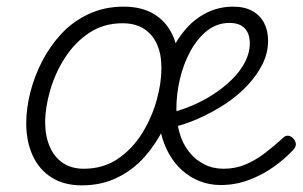

<svg xmlns="http://www.w3.org/2000/svg" viewBox="-20 -539 911 578"><path d="M226 19Q173 19 135.5 -4.5Q98 -28 78.5 -70.5Q59 -113 59 -168Q59 -212 71 -260Q83 -308 106.5 -354Q130 -400 165 -437.5Q200 -475 247.5 -497Q295 -519 352 -519Q406 -519 443 -497Q480 -475 499 -434.5Q518 -394 518 -340Q518 -298 507 -249.5Q496 -201 473 -153.5Q450 -106 415.5 -67Q381 -28 333.5 -4.5Q286 19 226 19ZM232 -31Q291 -31 335 -61Q379 -91 408 -138Q437 -185 451.5 -237Q466 -289 466 -334Q466 -376 452.5 -406Q439 -436 413 -452.5Q387 -469 349 -469Q292 -469 248.5 -440Q205 -411 175.5 -365Q146 -319 131 -267Q116 -215 116 -171Q116 -129 130 -97Q144 -65 170 -48Q196 -31 232 -31ZM644 18Q611 18 581.5 6.5Q552 -5 528.5 -26Q505 -47 489 -75.5Q473 -104 464.5 -138.5Q456 -173 456 -211Q456 -256 466 -300Q476 -344 495 -383.5Q514 -423 541 -453.5Q568 -484 604 -501.5Q640 -519 682 -519Q716 -519 739.5 -506Q763 -493 775 -470Q787 -447 787 -416Q787 -380 770.5 -346.5Q754 -313 725 -282Q696 -251 658 -226Q620 -201 576 -181.5Q532 -162 484 -152L471 -194Q510 -202 548 -217Q586 -232 619 -253Q652 -274 677.5 -299Q703 -324 717.5 -352Q732 -380 732 -408Q732 -438 716.5 -454Q701 -470 671 -470Q633 -470 603.5 -446.5Q574 -423 553 -384.5Q532 -346 521.5 -300.5Q511 -255 511 -212Q511 -172 520.5 -139Q530 -106 549 -82Q568 -58 594.5 -44.5Q621 -31 653 -31Q689 -31 719.5 -44Q750 -57 778 -78.5Q806 -100 830 -122Q838 -131 846.5 -130.5Q855 -130 862 -123Q869 -116 870.5 -107.5Q872 -99 864 -89Q839 -62 805 -37.5Q771 -13 730 2.5Q689 18 644 18Z"/></svg>

Font: Playwrite CU ExtraLight
Style: Regular
Weight: 250
Designer: Veronika Burian, José Scaglione
Foundry: TypeTogether
Version: Version 1.002